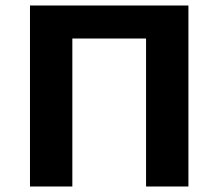

<svg xmlns="http://www.w3.org/2000/svg" viewBox="-20 -678 794 698"><path d="M511 0V-658H665V0ZM89 0V-658H243V0ZM137 -538V-658H616V-538Z"/></svg>

Font: Ysabeau ExtraBold
Style: Regular
Weight: 800
Designer: Christian Thalmann (Catharsis Fonts)
Version: Version 2.002